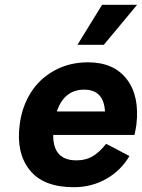

<svg xmlns="http://www.w3.org/2000/svg" viewBox="-20 -771 592 801"><path d="M552 -751 413 -584H303L406 -751ZM549 -251Q546 -230 541 -208H202Q201 -102 299 -102Q336 -102 364 -117.5Q392 -133 423 -171L520 -120Q484 -59 423 -24.5Q362 10 288 10Q161 10 104 -61.5Q47 -133 62 -250Q71 -324 107.5 -383Q144 -442 206.5 -476.5Q269 -511 347 -511Q455 -511 509 -440.5Q563 -370 549 -251ZM331 -397Q248 -397 217 -306H418Q413 -397 331 -397Z"/></svg>

Font: Orkney
Style: BoldItalic
Weight: 700
Designer: Samuel Oakes and Alfredo Marco Pradil
Foundry: Alfredo Marco Pradil
Version: 1.0; ttfautohint (v1.5)